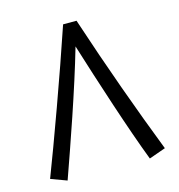

<svg xmlns="http://www.w3.org/2000/svg" viewBox="-105 -789 822 884"><g transform="rotate(-15 306.5 -347.0)"><path d="M33 -25 109 3C163 -149 248 -390 304 -584C361 -401 442 -150 501 3L580 -25C503 -223 419 -454 339 -697H275C200 -474 91 -175 33 -25Z"/></g></svg>

Font: Wafeq
Style: Regular
Weight: 400
Designer: Rasmus Andersson & Azza Alameddine
Foundry: Google & TypeTogether
Version: Version 3.000;FEAKit 1.0